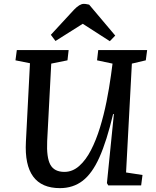

<svg xmlns="http://www.w3.org/2000/svg" viewBox="-20 -959 805 993"><path d="M632 -67 717 -54 710 0H540L533 -12L569 -369H565Q532 -230 494.5 -146Q457 -62 407.5 -24Q358 14 290 14Q101 14 114 -226L135 -632L60 -647L67 -700H335L329 -647L245 -630L224 -230Q220 -144 240.5 -107Q261 -70 313 -70Q355 -70 389.5 -100.5Q424 -131 450.5 -182.5Q477 -234 497 -299Q517 -364 531 -434Q545 -504 554 -570L562 -630L482 -647L488 -700H741L734 -647L662 -630ZM576 -775 548 -746 408 -836 267 -747 243 -779 363 -909Q392 -939 413 -939Q422 -939 428 -937.5Q434 -936 441 -935Z"/></svg>

Font: Literata 12pt Medium
Style: Italic
Weight: 500
Italic angle: -2°
Designer: Latin by Veronika Burian and Jose Scaglione. Greek by Irene Vlachou. Cyrillic by Vera Evstafieva
Foundry: TypeTogether
Version: Version 3.002